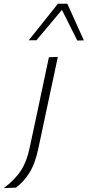

<svg xmlns="http://www.w3.org/2000/svg" viewBox="-105 -796 462 1011"><path d="M-85 194.5Q-24.5 149 6.2 100.5Q37 52 51.5 -19.5L94.5 -220.5L105 -270Q118.5 -333 129.5 -386Q140.5 -439 152.5 -494.5L199.5 -496.5Q187.5 -440 176.5 -387.5Q165 -334.5 151.5 -271Q138 -208 128.5 -163Q119 -117.5 111.2 -81Q103.5 -44.5 95.5 -8.5Q80 65.5 50.2 113.2Q20.5 161 -21 192ZM46.5 -584Q86 -633.5 124 -681Q161.5 -728 200 -776.5H249.5Q271.5 -728 293 -680Q314.5 -632 336.5 -583.5L302 -582.5Q282 -623 261.5 -663.5Q241 -704 221 -744Q187 -703.5 154 -664Q121 -624.5 87 -584Z"/></svg>

Font: Heraclito ExtraLight
Style: Italic
Weight: 200
Italic angle: -12°
Designer: Kostas Bartsokas (font) & Cristiano Sobral (main changes)
Foundry: Kostas Bartsokas (font) & Cristiano Sobral (main changes)
Version: Version 1.00;July 8, 2020;FontCreator 13.0.0.2655 64-bit